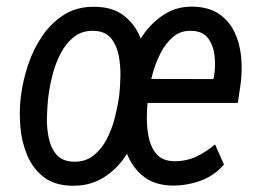

<svg xmlns="http://www.w3.org/2000/svg" viewBox="-20 -559 794 589"><path d="M508.8 10.3Q456.1 9.3 423.1 -15.6Q390.1 -40.5 372.8 -79.6Q355.5 -118.7 350.8 -164.3Q346.2 -210 350.1 -252.4L352.5 -274.4Q357.4 -316.4 373.8 -363Q390.1 -409.7 417.7 -450Q445.3 -490.2 484.4 -515.1Q523.4 -540 573.2 -538.6Q622.1 -537.1 652.8 -515.6Q683.6 -494.1 699.7 -460Q715.8 -425.8 719.7 -384.8Q723.6 -343.8 718.3 -302.7L709.5 -243.2H396L409.2 -316.9L634.8 -316.4L637.2 -330.1Q641.6 -357.4 638.2 -388.2Q634.8 -418.9 618.7 -441.2Q602.5 -463.4 567.4 -464.4Q534.7 -465.8 511.2 -446Q487.8 -426.3 472.2 -395.3Q456.5 -364.3 447.8 -331.5Q439 -298.8 436 -274.4L433.6 -252.9Q430.7 -229.5 430.4 -198Q430.2 -166.5 436.5 -136.5Q442.9 -106.4 460.4 -86.2Q478 -65.9 511.7 -64.5Q548.8 -63.5 580.6 -77.9Q612.3 -92.3 639.6 -116.2L667 -54.2Q637.7 -20 595.2 -4.6Q552.7 10.7 508.8 10.3ZM43 -254.9 44.4 -266.1Q50.3 -312.5 66.4 -360.8Q82.5 -409.2 110.6 -450Q138.7 -490.7 179.2 -515.4Q219.7 -540 274.9 -538.1Q327.1 -536.6 360.1 -511Q393.1 -485.4 409.9 -445.3Q426.8 -405.3 431.2 -359.1Q435.5 -313 430.7 -271L429.2 -259.3Q423.3 -212.9 407 -164.8Q390.6 -116.7 362.5 -76.4Q334.5 -36.1 293.7 -12Q252.9 12.2 198.7 10.7Q146.5 9.3 113.8 -16.1Q81.1 -41.5 64 -81.5Q46.9 -121.6 42.7 -167.2Q38.6 -212.9 43 -254.9ZM128.9 -266.6 127.4 -255.4Q125 -231.9 124 -200Q123 -168 129.2 -137.2Q135.3 -106.4 152.6 -85.4Q169.9 -64.5 204.1 -63Q240.2 -61.5 265.6 -81.1Q291 -100.6 307.1 -131.6Q323.2 -162.6 332 -197Q340.8 -231.4 344.7 -259.3L346.2 -270.5Q348.6 -293.5 349.4 -325.7Q350.1 -357.9 344 -389.2Q337.9 -420.4 320.6 -441.7Q303.2 -462.9 269 -464.4Q232.4 -465.8 207.3 -446Q182.1 -426.3 166 -395Q149.9 -363.8 141.1 -329.1Q132.3 -294.4 128.9 -266.6Z"/></svg>

Font: Roboto Condensed
Style: Italic
Weight: 400
Italic angle: -12°
Designer: Christian Robertson
Foundry: Google
Version: Version 3.0